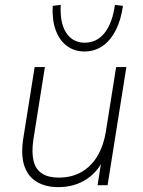

<svg xmlns="http://www.w3.org/2000/svg" viewBox="-20 -759 585 787"><path d="M219 8Q167 8 131 -13.5Q95 -35 80 -78.5Q65 -122 75 -189L122 -484H164L117 -188Q109 -135 117.5 -100Q126 -65 152 -48Q178 -31 220 -31Q275 -31 315 -54.5Q355 -78 380 -120.5Q405 -163 414 -220L456 -484H498L421 0H380L399 -120H410Q387 -60 337 -26Q287 8 219 8ZM326 -548Q285 -548 254.5 -570.5Q224 -593 208.5 -635Q193 -677 196 -735L229 -739Q225 -665 251.5 -624.5Q278 -584 327 -584Q377 -584 409 -624.5Q441 -665 451 -739L484 -735Q476 -677 454.5 -635Q433 -593 400.5 -570.5Q368 -548 326 -548Z"/></svg>

Font: Nunito Sans 12pt ExtraLight
Style: Italic
Weight: 200
Italic angle: -9°
Designer: Vernon Adams
Foundry: Vernon Adams
Version: Version 3.101;gftools[0.9.27]